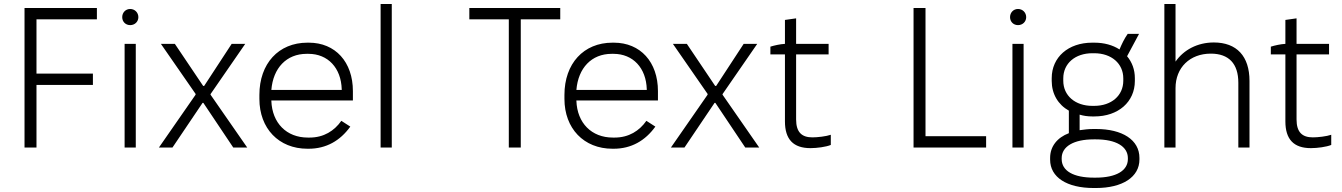

<svg xmlns="http://www.w3.org/2000/svg" viewBox="-20 -740 6732 963"><path d="M103 0H163V-314H446V-371H163V-643H466V-700H103Z M633 -614C656 -614 674 -631 674 -654C674 -677 656 -695 633 -695C610 -695 593 -677 593 -654C593 -631 610 -614 633 -614ZM605 0H661V-520H605Z M777 0H845L996 -224H1000L1150 0H1220L1036 -265V-268L1210 -520H1142L1004 -309H999L857 -520H787L961 -269V-265Z M1522 6H1528C1616 6 1686 -34 1737 -105L1692 -134C1657 -84 1604 -50 1533 -50H1524C1417 -50 1345 -123 1341 -234V-236H1750V-283C1750 -429 1662 -526 1529 -526H1522C1377 -526 1281 -421 1281 -264V-244C1281 -96 1378 6 1522 6ZM1341 -289C1350 -399 1417 -470 1518 -470H1527C1625 -470 1691 -399 1694 -292V-289Z M1889 0H1945V-720H1889Z M2532 0H2592V-643H2790V-700H2334V-643H2532Z M3052 6H3058C3146 6 3216 -34 3267 -105L3222 -134C3187 -84 3134 -50 3063 -50H3054C2947 -50 2875 -123 2871 -234V-236H3280V-283C3280 -429 3192 -526 3059 -526H3052C2907 -526 2811 -421 2811 -264V-244C2811 -96 2908 6 3052 6ZM2871 -289C2880 -399 2947 -470 3048 -470H3057C3155 -470 3221 -399 3224 -292V-289Z M3345 0H3413L3564 -224H3568L3718 0H3788L3604 -265V-268L3778 -520H3710L3572 -309H3567L3425 -520H3355L3529 -269V-265Z M4045 3C4077 3 4123 -3 4147 -13V-64C4124 -56 4080 -51 4055 -51C4002 -51 3973 -76 3973 -141V-467H4136V-520H3973V-648L3917 -640V-520C3894 -519 3863 -512 3844 -506V-467H3917V-131C3917 -41 3959 3 4045 3Z M4562 0H4926V-57H4622V-700H4562Z M5086 -614C5109 -614 5127 -631 5127 -654C5127 -677 5109 -695 5086 -695C5063 -695 5046 -677 5046 -654C5046 -631 5063 -614 5086 -614ZM5058 0H5114V-520H5058Z M5255 -334C5255 -269 5287 -215 5341 -185V-72C5283 -50 5247 -6 5247 52V61C5247 149 5331 203 5465 203H5477C5610 203 5695 148 5695 60V52C5695 -38 5610 -93 5477 -93H5465C5439 -93 5416 -90 5395 -87V-165C5414 -159 5436 -156 5458 -156H5469C5589 -156 5672 -229 5672 -334V-348C5672 -391 5658 -428 5633 -458L5693 -570H5636C5618 -544 5607 -520 5595 -492C5561 -514 5518 -526 5469 -526H5458C5338 -526 5255 -453 5255 -348ZM5313 -347C5313 -422 5373 -473 5459 -473H5468C5555 -473 5614 -421 5614 -347V-335C5614 -261 5555 -209 5468 -209H5459C5373 -209 5313 -260 5313 -335ZM5305 53C5305 -5 5365 -41 5466 -41H5476C5578 -41 5637 -5 5637 53V58C5637 116 5578 151 5476 151H5466C5364 151 5305 117 5305 58Z M5820 0H5876V-298C5876 -401 5948 -471 6053 -471C6143 -471 6191 -421 6191 -325V0H6247V-334C6247 -458 6183 -527 6068 -527C5986 -527 5917 -490 5876 -431V-720H5820Z M6555 3C6587 3 6633 -3 6657 -13V-64C6634 -56 6590 -51 6565 -51C6512 -51 6483 -76 6483 -141V-467H6646V-520H6483V-648L6427 -640V-520C6404 -519 6373 -512 6354 -506V-467H6427V-131C6427 -41 6469 3 6555 3Z"/></svg>

Font: Fixel Text Light
Style: Regular
Weight: 300
Width: 4
Designer: AlfaBravo + MacPaw
Foundry: Kyrylo Tkachov, Marchela Mozhyna, Serhii Makarenko, Maria Weinstein, Zakhar Kryvoshyya
Version: Version 1.211